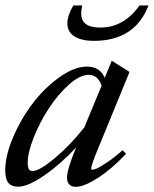

<svg xmlns="http://www.w3.org/2000/svg" viewBox="-24 -687 576 718"><path d="M326.7 -534.2Q281.2 -534.2 254.6 -550.8Q228 -567.4 228 -599.1Q228 -628.4 250 -666.5H283.7Q273.4 -623.5 289.8 -603.8Q306.2 -584 351.6 -584Q439 -584 497.6 -666.5H531.2Q480.5 -534.2 326.7 -534.2ZM43.9 11.2Q19 11.2 7.3 -3.2Q-4.4 -17.6 -4.4 -49.8Q-4.4 -105.5 25.4 -174.8Q55.2 -244.1 99.4 -301.8Q143.6 -359.4 199 -398.7Q254.4 -438 301.3 -438Q349.1 -438 367.7 -396L394 -460L460.4 -418L342.8 -131.3Q316.9 -68.8 316.9 -56.2Q316.9 -52.2 320.8 -52.2Q327.1 -52.2 339.4 -57.6Q351.6 -63 377.7 -80.6Q403.8 -98.1 434.6 -125.5L447.3 -111.8Q393.6 -54.7 341.8 -21.5Q290 11.7 259.3 11.7Q243.7 11.7 235.1 2.9Q226.6 -5.9 226.6 -22Q226.6 -53.7 259.8 -133.3L260.7 -135.7Q204.6 -74.7 142.6 -31.7Q80.6 11.2 43.9 11.2ZM79.6 -78.1Q79.6 -62 83.7 -54.7Q87.9 -47.4 97.7 -47.4Q123.5 -47.4 181.9 -96.4Q240.2 -145.5 291.5 -210.9L356 -366.7Q341.8 -407.2 307.6 -407.2Q274.9 -407.2 233.6 -370.4Q192.4 -333.5 158.9 -282.2Q125.5 -231 102.5 -173.8Q79.6 -116.7 79.6 -78.1Z"/></svg>

Font: Elstob 14pt Medium
Style: Italic
Weight: 500
Italic angle: -20°
Designer: Peter S. Baker
Version: Version 1.015